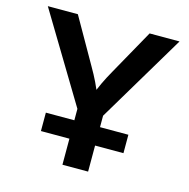

<svg xmlns="http://www.w3.org/2000/svg" viewBox="-107 -831 918 935"><g transform="rotate(15 352.5 -364.0)"><path d="M289.1 0V-281.7L20.5 -727.5H171.9L301.8 -499.5Q322.3 -464.4 338.6 -430.7Q355 -397 372.1 -351.6H337.9Q354.5 -397.5 370.6 -431.4Q386.7 -465.3 406.2 -499.5L533.7 -727.5H684.6L418.5 -281.7V0ZM145.5 -131.3V-224.1H561.5V-131.3Z"/></g></svg>

Font: Inter 18pt SemiBold
Style: Regular
Weight: 600
Designer: Rasmus Andersson
Foundry: rsms
Version: Version 4.001;git-66647c0bb